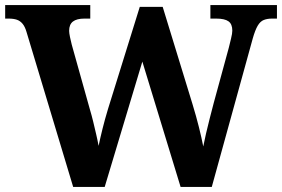

<svg xmlns="http://www.w3.org/2000/svg" viewBox="-20 -734 1108 754"><path d="M84.3 -608Q78.3 -629 68.8 -640.5Q59.3 -652 46.3 -656.5Q33.3 -661 13.3 -661H0.3V-714H334.5V-661H311.5Q281.5 -661 266.5 -649.5Q251.5 -638 251.5 -613Q251.5 -605 254.8 -588.7Q258.2 -572.5 261.8 -558.6L332.9 -304.7Q340.2 -280.5 346.2 -255.4Q352.3 -230.2 357.8 -206.3Q363.4 -182.3 367.2 -161.2Q374 -193.8 382.9 -229.3Q391.7 -264.8 404.1 -305.8L528.9 -707H618.9L735.8 -325.6Q750.4 -277.8 761.1 -235Q771.8 -192.2 778.2 -158.9Q782.6 -181.7 789.2 -210.1Q795.8 -238.5 803.7 -269.4Q811.5 -300.2 819.4 -329.9L878.4 -546.1Q882.5 -562.7 887.4 -582.8Q892.3 -602.8 892.3 -613.7Q892.3 -639.7 877.2 -650.3Q862.2 -661 829.2 -661H806.2V-714H1067.6V-661H1048.6Q1029.6 -661 1015.8 -655.5Q1002 -650 992 -633Q982 -616 972.6 -583L811.7 0H689.2L539 -492.1L391.2 0H267.3Z"/></svg>

Font: Noto Serif Malayalam
Style: Regular
Weight: 400
Designer: Indian type Foundry, Jelle Bosma, Monotype Design Team
Foundry: Monotype Imaging Inc.
Version: Version 2.103